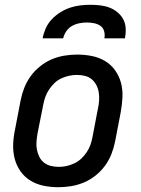

<svg xmlns="http://www.w3.org/2000/svg" viewBox="-20 -770 590 802"><path d="M224 12Q192 12 162.5 6Q133 0 108 -15Q83 -30 66 -54Q49 -78 41.5 -106.5Q34 -135 35 -166.5Q36 -198 43 -230L66 -350Q71 -376 81 -402Q91 -428 107.5 -451Q124 -474 147 -492.5Q170 -511 195.5 -522Q221 -533 248.5 -537.5Q276 -542 302 -542Q334 -542 364 -536Q394 -530 419 -515Q444 -500 461 -476Q478 -452 485.5 -423.5Q493 -395 491.5 -363.5Q490 -332 484 -300L461 -180Q456 -154 446 -128Q436 -102 419.5 -79Q403 -56 380 -37.5Q357 -19 331 -8Q305 3 277.5 7.5Q250 12 224 12ZM226 -73Q242 -73 258 -76.5Q274 -80 290 -87.5Q306 -95 319 -107Q332 -119 342 -134Q352 -149 357.5 -164.5Q363 -180 366 -196L389 -316Q393 -334 394 -351Q395 -368 392.5 -384Q390 -400 382.5 -414.5Q375 -429 363 -439Q351 -449 335 -453Q319 -457 301 -457Q285 -457 268.5 -453.5Q252 -450 236 -442.5Q220 -435 207.5 -423Q195 -411 185 -396Q175 -381 169.5 -365.5Q164 -350 161 -334L137 -214Q134 -196 132.5 -179Q131 -162 134 -146Q137 -130 144 -115.5Q151 -101 163.5 -91Q176 -81 192 -77Q208 -73 226 -73ZM158 -610Q162 -631 171 -651.5Q180 -672 196 -689Q212 -706 232 -718.5Q252 -731 273 -738Q294 -745 315.5 -747.5Q337 -750 358 -750Q379 -750 399.5 -747.5Q420 -745 438 -738Q456 -731 471 -718.5Q486 -706 495 -689Q504 -672 505 -651.5Q506 -631 502 -610H416Q419 -625 415 -639.5Q411 -654 399.5 -662Q388 -670 373 -673Q358 -676 343 -676Q328 -676 312 -673Q296 -670 281.5 -662Q267 -654 257 -639.5Q247 -625 244 -610Z"/></svg>

Font: Lode Dark Term
Style: Bold Italic
Weight: 700
Italic angle: -11°
Monospace: yes
Designer: Belleve Invis
Foundry: Belleve Invis
Version: Version 29.2.0